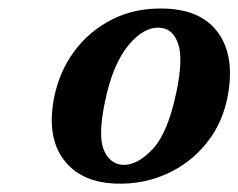

<svg xmlns="http://www.w3.org/2000/svg" viewBox="-20 -735 566 456"><path d="M374.5 -714.5Q460 -711 498.8 -656.2Q537.5 -601.5 521.5 -510.5Q510 -444.5 471.2 -396Q432.5 -347.5 375.8 -322Q319 -296.5 254.5 -299Q172 -302 131.5 -355.5Q91 -409 108 -500.5Q119.5 -562 155.2 -611.5Q191 -661 247 -689.2Q303 -717.5 374.5 -714.5ZM272 -343.5Q305.5 -342 342 -380.2Q378.5 -418.5 399 -516.5Q415.5 -596 403 -631.5Q390.5 -667 360.5 -669Q322 -672.5 284.5 -626.8Q247 -581 229 -492Q212.5 -412.5 226.5 -379Q240.5 -345.5 272 -343.5Z"/></svg>

Font: Fraunces 72pt Soft SemiBold
Style: Italic
Weight: 600
Italic angle: -16°
Version: Version 1.000;[b76b70a41]